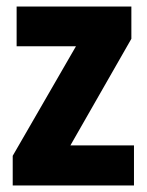

<svg xmlns="http://www.w3.org/2000/svg" viewBox="-20 -662 451 589"><path d="M391 -93V-216H196L383 -543V-642H31V-520H213L19 -184V-93Z"/></svg>

Font: Noto Sans Kannada UI Condensed ExtraBold
Style: Regular
Weight: 800
Width: 3
Designer: Jelle Bosma - Monotype Design Team
Foundry: Monotype Imaging Inc.
Version: Version 2.005